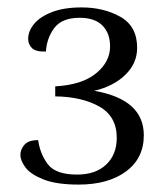

<svg xmlns="http://www.w3.org/2000/svg" viewBox="-20 -726 443 518"><path d="M35 -308Q35 -323 46 -335.5Q57 -348 83 -348Q88 -311 109 -283Q130 -255 188 -255Q238 -255 266.5 -282Q295 -309 295 -354Q295 -412 248 -438.5Q201 -465 129 -466V-493Q201 -497 239 -528Q277 -559 277 -601Q277 -636 256.5 -657Q236 -678 195 -678Q147 -678 126.5 -650.5Q106 -623 104 -587Q76 -586 66 -596.5Q56 -607 56 -621Q56 -642 72 -661.5Q88 -681 120.5 -693.5Q153 -706 200 -706Q260 -706 305 -680.5Q350 -655 350 -597Q350 -555 318 -524Q286 -493 234 -481Q368 -458 368 -361Q368 -299 320 -263.5Q272 -228 192 -228Q132 -228 97 -242Q62 -256 48.5 -274.5Q35 -293 35 -308Z"/></svg>

Font: Arima Madurai
Style: Regular
Weight: 400
Designer: Joana Correia and Natanael Gama
Foundry: NDISCOVER
Version: Version 1.020